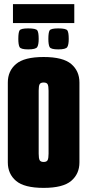

<svg xmlns="http://www.w3.org/2000/svg" viewBox="-20 -905 424 933"><path d="M192 8Q98 8 58 -26Q18 -60 18 -116V-504Q18 -560 58 -594Q98 -628 192 -628Q286 -628 326 -594Q366 -560 366 -504V-116Q366 -60 326 -26Q286 8 192 8ZM192 -118Q207 -118 211.5 -127Q216 -136 216 -158V-464Q216 -487 211.5 -495.5Q207 -504 192 -504Q177 -504 172.5 -495.5Q168 -487 168 -465V-158Q168 -136 172.5 -127Q177 -118 192 -118ZM263 -665Q227 -665 221 -676.5Q215 -688 215 -716Q215 -747 221 -757Q227 -767 263 -767Q301 -767 307.5 -757Q314 -747 314 -716Q314 -688 307 -676.5Q300 -665 263 -665ZM117 -665Q81 -665 75 -676.5Q69 -688 69 -716Q69 -747 75 -757Q81 -767 117 -767Q155 -767 161.5 -757Q168 -747 168 -716Q168 -688 161 -676.5Q154 -665 117 -665ZM43 -793V-885H341V-793Z"/></svg>

Font: Smooch Sans Thin Black
Style: Regular
Weight: 900
Version: Version 1.010